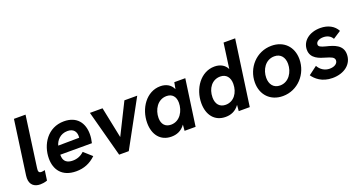

<svg xmlns="http://www.w3.org/2000/svg" viewBox="-40 -1304 3606 1922"><g transform="rotate(-20 1763.0 -343.5)"><path d="M146 10C164 10 192 7.5 221 -3L236 -109.5C223 -106 210 -103.5 198 -103.5C180.5 -103.5 168.5 -110.5 168.5 -132.5C168.5 -139 169 -147 170.5 -156L245 -697H121.5L41.5 -122C40.5 -112 39.5 -102 39.5 -93.5C39.5 -24 83.5 10 146 10Z M530.5 10C611.5 10 679 -17 740 -75L655 -151C619.5 -118 579.5 -102.5 533.5 -102.5C471.5 -102.5 439.5 -131.5 435.5 -180C434.5 -186.5 434 -193.5 434.5 -201H771.5C779 -232 783.5 -262.5 783.5 -295C783.5 -413.5 719 -503 581.5 -503C407.5 -503 314 -351 314 -203C314 -87.5 376.5 10 530.5 10ZM446.5 -293.5C459.5 -344 504.5 -399.5 582.5 -399.5C646.5 -399.5 671.5 -359.5 671.5 -315C671.5 -308 671 -302 670.5 -296Z M988.5 0H1091L1360.5 -493H1224L1059 -162L991 -493H856.5Z M1544 10C1596.5 10 1650 -7 1691 -64.5L1685.5 0H1803L1872.5 -493H1755.5L1742.5 -423C1719.5 -476.5 1668.5 -503 1608.5 -503C1460.5 -503 1360.5 -356 1360.5 -201.5C1360.5 -77.5 1426.5 10 1544 10ZM1484.5 -209.5C1484.5 -296 1537 -389 1633.5 -389C1694 -389 1728.5 -349 1728.5 -284C1728.5 -199 1677.5 -104 1580.5 -104C1519.5 -104 1484.5 -144 1484.5 -209.5Z M2121 10C2173.5 10 2227 -7 2268 -64.5L2262.5 0H2380L2478 -697H2354.5L2317.5 -428C2293.5 -478.5 2243.5 -503 2185.5 -503C2037.5 -503 1937.5 -356 1937.5 -201.5C1937.5 -77.5 2003.5 10 2121 10ZM2062.5 -217.5C2062.5 -313.5 2118.5 -389 2205.5 -389C2268 -389 2305 -346 2305 -276C2305 -181 2249.5 -104 2163 -104C2099.5 -104 2062.5 -146.5 2062.5 -217.5Z M2731.5 10C2891 10 3011.5 -124 3011.5 -282C3011.5 -413.5 2924.5 -503 2792.5 -503C2630.5 -503 2512 -368.5 2512 -213C2512 -80.5 2600 10 2731.5 10ZM2635 -218C2635 -302 2686.5 -394 2784 -394C2853.5 -394 2888.5 -343.5 2888.5 -276.5C2888.5 -190.5 2835 -99.5 2740.5 -99.5C2670.5 -99.5 2635 -151 2635 -218Z M3260 10C3387.5 10 3475 -61 3475 -165C3475 -264 3385 -291 3305 -310.5C3253 -324 3231 -334 3231 -357C3231 -388 3268 -406 3309.5 -406C3349.5 -406 3386 -390.5 3406 -354L3489.5 -408.5C3459.5 -467.5 3395.5 -503 3312.5 -503C3195 -503 3113 -436 3113 -343.5C3113 -249 3203 -223 3267.5 -204.5C3311.5 -191 3351.5 -180 3351.5 -146C3351.5 -112 3317.5 -87.5 3264.5 -87.5C3212 -87.5 3167.5 -116.5 3143.5 -161.5L3053.5 -94C3083.5 -50 3147 10 3260 10Z"/></g></svg>

Font: HK Grotesk
Style: Bold Italic
Weight: 700
Italic angle: -16°
Designer: Alfredo Marco Pradil
Foundry: Hanken Design Co.
Version: Version 3.001;FEAKit 1.0